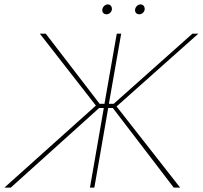

<svg xmlns="http://www.w3.org/2000/svg" viewBox="-61 -853 922 873"><path d="M-41 0H-12L390 -362H411L348 0H368L431 -362H452L729 0H758L469 -369L841 -700H814L456 -381H434L490 -700H470L414 -381H392L147 -700H120L375 -373ZM424 -788C436 -788 448 -799 448 -813C448 -823 441 -833 429 -833C416 -833 404 -820 404 -807C404 -796 411 -788 424 -788ZM573 -788C585 -788 597 -799 597 -813C597 -823 590 -833 578 -833C565 -833 553 -820 553 -807C553 -796 560 -788 573 -788Z"/></svg>

Font: Fixel Display Thin
Style: Italic
Weight: 100
Italic angle: -10°
Designer: AlfaBravo + MacPaw
Foundry: Kyrylo Tkachov, Marchela Mozhyna, Serhii Makarenko, Maria Weinstein, Zakhar Kryvoshyya
Version: Version 1.210;Glyphs 3.2 (3217)